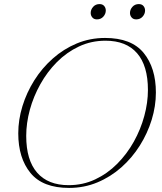

<svg xmlns="http://www.w3.org/2000/svg" viewBox="-20 -911 792 941"><path d="M744 -457.5Q744 -391 723.5 -324.2Q703 -257.5 665.2 -197.5Q627.5 -137.5 574.8 -90.8Q522 -44 457.2 -17Q392.5 10 318.5 10Q189.5 10 129.5 -63.2Q69.5 -136.5 69.5 -257.5Q69.5 -324 90 -390.8Q110.5 -457.5 148.2 -517.5Q186 -577.5 238.8 -624.2Q291.5 -671 356.2 -698Q421 -725 495 -725Q624 -725 684 -651.8Q744 -578.5 744 -457.5ZM108.5 -245Q108.5 -126 162 -64.8Q215.5 -3.5 316.5 -3.5Q386.5 -3.5 446.5 -31.8Q506.5 -60 554.2 -108Q602 -156 635.8 -216.5Q669.5 -277 687.2 -342.5Q705 -408 705 -470Q705 -589 651.8 -650.2Q598.5 -711.5 497 -711.5Q427 -711.5 367 -683.2Q307 -655 259.2 -607Q211.5 -559 177.8 -498.5Q144 -438 126.2 -372.8Q108.5 -307.5 108.5 -245ZM455 -816Q440.5 -816 432.5 -825.5Q424.5 -835 424.5 -847.5Q424.5 -864 436.5 -877.5Q448.5 -891 468 -891Q482.5 -891 490.5 -881.8Q498.5 -872.5 498.5 -859.5Q498.5 -843 486.5 -829.5Q474.5 -816 455 -816ZM647.5 -816Q633 -816 625 -825.5Q617 -835 617 -847.5Q617 -864 629 -877.5Q641 -891 660.5 -891Q675 -891 683 -881.8Q691 -872.5 691 -859.5Q691 -843 679 -829.5Q667 -816 647.5 -816Z"/></svg>

Font: Newsreader 72pt ExtraLight
Style: Italic
Weight: 275
Italic angle: -17°
Designer: Hugues Gentile
Foundry: Production Type
Version: Version 1.003; ttfautohint (v1.8.3)